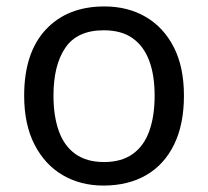

<svg xmlns="http://www.w3.org/2000/svg" viewBox="-20 -566 645 596"><path d="M551 -269Q551 -180 520.5 -117.5Q490 -55 434 -22.5Q378 10 301 10Q230 10 174.5 -22.5Q119 -55 87 -117.5Q55 -180 55 -269Q55 -402 122 -474Q189 -546 304 -546Q377 -546 432.5 -513.5Q488 -481 519.5 -419.5Q551 -358 551 -269ZM146 -269Q146 -206 162.5 -159.5Q179 -113 214 -88Q249 -63 303 -63Q357 -63 392 -88Q427 -113 443.5 -159.5Q460 -206 460 -269Q460 -333 443 -378Q426 -423 391.5 -447.5Q357 -472 302 -472Q220 -472 183 -418Q146 -364 146 -269Z"/></svg>

Font: hexutelugu05
Style: Book
Weight: 400
Designer: Jelle Bosma - Monotype Design Team
Foundry: Monotype Imaging Inc.
Version: Version 2.003